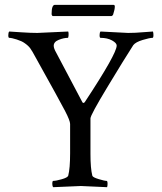

<svg xmlns="http://www.w3.org/2000/svg" viewBox="-20 -778 674 801"><path d="M195.3 -719.7Q195.3 -757.8 209 -757.8H453.1Q459 -757.8 459 -751Q459 -738.3 452.1 -717.8Q451.2 -714.8 449.2 -713.4Q447.3 -711.9 445.3 -710.9H444.3H202.1Q201.2 -710.9 200.2 -710.9Q199.2 -710.9 197.3 -713.4Q195.3 -715.8 195.3 -719.7ZM135.7 -640.6Q147.5 -640.6 264.6 -646.5Q266.6 -642.6 266.1 -631.3Q265.6 -620.1 262.7 -620.1Q246.1 -620.1 225.1 -611.8Q204.1 -603.5 204.1 -586.9Q204.1 -576.2 214.8 -557.6L324.2 -350.6Q329.1 -345.7 334 -352.5Q466.8 -553.7 466.8 -587.9Q466.8 -598.6 447.3 -609.4Q427.7 -620.1 399.4 -620.1Q395.5 -620.1 395.5 -631.3Q395.5 -642.6 399.4 -646.5Q507.8 -640.6 514.6 -640.6Q544.9 -640.6 577.1 -643.6Q609.4 -646.5 618.2 -646.5Q620.1 -640.6 620.1 -631.8Q620.1 -620.1 616.2 -620.1Q604.5 -620.1 575.2 -611.3Q545.9 -602.5 536.1 -589.8Q499 -532.2 428.2 -415Q357.4 -297.9 357.4 -284.2V-135.7Q357.4 -75.2 365.2 -44.9Q367.2 -38.1 391.6 -30.8Q416 -23.4 424.8 -23.4Q428.7 -23.4 428.7 -10.7Q428.7 -2.9 426.8 2.9Q329.1 -2 317.4 -2Q314.5 -2 202.1 2.9Q198.2 -1 198.2 -10.7Q198.2 -23.4 202.1 -23.4Q213.9 -23.4 237.8 -30.3Q261.7 -37.1 264.6 -44.9Q272.5 -75.2 272.5 -138.7V-260.7Q272.5 -274.4 251.5 -314.9Q230.5 -355.5 129.9 -536.1Q114.3 -565.4 106 -576.7Q97.7 -587.9 82 -598.6Q71.3 -606.4 49.8 -613.3Q28.3 -620.1 18.6 -620.1Q14.6 -620.1 14.6 -630.9Q14.6 -642.6 18.6 -646.5Q34.2 -645.5 71.3 -643.1Q108.4 -640.6 135.7 -640.6Z"/></svg>

Font: Crimson Text
Style: Regular
Weight: 400
Version: Version 0.13